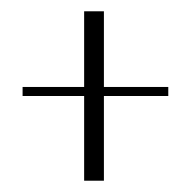

<svg xmlns="http://www.w3.org/2000/svg" viewBox="-20 -470 338 340"><path d="M20 -316H129V-450H164V-316H278V-300H164V-150H129V-300H20Z"/></svg>

Font: Dorsa
Style: Regular
Weight: 400
Version: Version 1.002